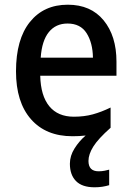

<svg xmlns="http://www.w3.org/2000/svg" viewBox="-20 -635 559 816"><path d="M356 49Q356 93 399 93Q413 93 425 90.5Q437 88 444 86V152Q431 156 415.5 158.5Q400 161 382 161Q329 161 303 134.5Q277 108 277 61Q277 27 297 -4.5Q317 -36 344 -59Q318 -56 288 -56Q175 -56 111.5 -128.5Q48 -201 48 -332Q48 -468 107 -541.5Q166 -615 268 -615Q366 -615 420.5 -548.5Q475 -482 475 -373V-313H151Q153 -228 189.5 -183.5Q226 -139 294 -139Q338 -139 374.5 -149Q411 -159 450 -178V-92Q397 -45 376.5 -12Q356 21 356 49ZM267 -535Q217 -535 187.5 -498.5Q158 -462 153 -390H375Q374 -453 348 -494Q322 -535 267 -535Z"/></svg>

Font: Noto Sans Malayalam UI SemiCondensed Medium
Style: Regular
Weight: 500
Width: 4
Designer: Jelle Bosma - Monotype Design Team
Foundry: Monotype Imaging Inc.
Version: Version 2.104; ttfautohint (v1.8.4.7-5d5b)